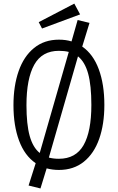

<svg xmlns="http://www.w3.org/2000/svg" viewBox="-20 -935 655 1068"><path d="M437.4 -675.9Q498.5 -633.8 529.5 -549.7Q560.5 -465.6 560.5 -351.3Q560.5 -244.1 531.8 -162.6Q503.1 -81 446.4 -35.4Q389.7 10.3 307.7 10.3Q271.8 10.3 239.5 1.5L205.1 113.3L139 96.9L178.5 -27.2Q117.4 -68.7 86.2 -152.3Q54.9 -235.9 54.9 -349.7Q54.9 -456.9 83.6 -539.2Q112.3 -621.5 169.2 -667.9Q226.2 -714.4 307.7 -714.4Q346.7 -714.4 377.9 -704.6L411.8 -823.6L477.9 -807.7ZM201 -84.1 362.6 -646.2Q337.9 -652.3 307.7 -652.3Q213.8 -652.3 170.5 -574.9Q127.2 -497.4 127.2 -349.7Q127.2 -243.6 145.1 -179Q163.1 -114.4 201 -84.1ZM488.2 -351.3Q488.2 -460 470.3 -525.4Q452.3 -590.8 413.8 -621.5L251.8 -58.5Q276.4 -51.8 307.7 -51.8Q401.5 -51.8 444.9 -127.7Q488.2 -203.6 488.2 -351.3ZM195.4 -811.8 393.3 -914.9 425.6 -854.9 213.8 -776.4Z"/></svg>

Font: Fira Code Fixed Light
Style: Regular
Weight: 300
Monospace: yes
Designer: Carrois Corporate, Edenspiekermann AG, Nikita Prokopov
Foundry: Carrois Corporate, Edenspiekermann AG, Nikita Prokopov
Version: Version 5.002